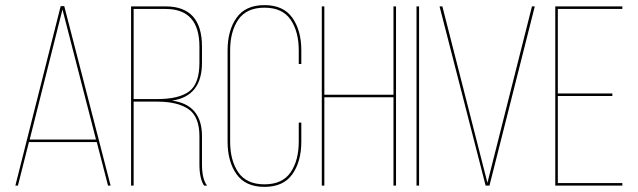

<svg xmlns="http://www.w3.org/2000/svg" viewBox="-20 -725 2491 750"><path d="M358 -170H93L50 0H40L217 -701H231L412 0H402ZM224 -688 96 -180H355Z M492 -700H627Q769 -700 769 -543V-480Q769 -349 652 -332Q769 -316 769 -193V-83Q769 -25 789 0H777Q759 -28 759 -83V-193Q759 -269 716.5 -298.5Q674 -328 594 -328H502V0H492ZM502 -338H594Q679 -338 719 -368Q759 -398 759 -480V-543Q759 -690 627 -690H502Z M1157 -528V-475H1147V-528Q1147 -602 1115 -648.5Q1083 -695 1013 -695Q943 -695 911 -648.5Q879 -602 879 -528V-172Q879 -98 911 -51.5Q943 -5 1013 -5Q1083 -5 1115 -51.5Q1147 -98 1147 -172V-246H1157V-172Q1157 -94 1122 -44.5Q1087 5 1013 5Q939 5 904 -44.5Q869 -94 869 -172V-528Q869 -606 904 -655.5Q939 -705 1013 -705Q1087 -705 1122 -655.5Q1157 -606 1157 -528Z M1517 -345H1247V0H1237V-700H1247V-355H1517V-700H1527V0H1517Z M1607 -700H1617V0H1607Z M1697 -700H1708L1884 -11L2058 -700H2069L1892 0H1877Z M2159 -360H2372V-350H2159V-10H2411V0H2149V-700H2411V-690H2159Z"/></svg>

Font: Bebas Neue Thin
Style: Regular
Weight: 200
Designer: Ryoichi Tsunekawa
Foundry: Ryoichi Tsunekawa
Version: Version 1.003;PS 001.003;hotconv 1.0.70;makeotf.lib2.5.58329